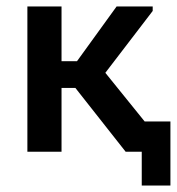

<svg xmlns="http://www.w3.org/2000/svg" viewBox="-20 -471 549 596"><path d="M420 0H370L214 -198H171V0H65V-451H171V-281H219L342 -451H454V-437L307 -245L429 -94H509V105H420Z"/></svg>

Font: Tilda Sans Semibold
Style: Regular
Weight: 600
Designer: ParaType Ltd
Foundry: ParaType Ltd
Version: Version 1.009